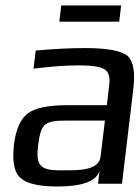

<svg xmlns="http://www.w3.org/2000/svg" viewBox="-20 -669 508 699"><path d="M424 0 465 -342C473 -404 466 -445 445 -465C423 -484 371 -494 290 -494C237 -494 177 -491 110 -485L102 -419C164 -427 220 -431 269 -431C315 -431 345 -426 360 -417C375 -408 381 -390 378 -363L369 -286H224C155 -286 107 -276 81 -256C54 -235 38 -198 31 -144C24 -82 31 -41 55 -21C78 0 123 10 189 10C279 10 330 -9 342 -46L337 0ZM119 -141C129 -220 142 -230 223 -230H362L346 -98C339 -47 263 -49 212 -49H194C123 -49 110 -72 119 -141ZM414 -590 421 -649H203L196 -590Z"/></svg>

Font: Gamestation Display
Style: Italic
Weight: 400
Designer: Jonas Hecksher
Foundry: Jonas Hecksher, Playtypeª, e-types AS
Version: Version 1.003